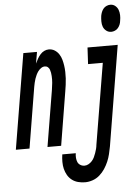

<svg xmlns="http://www.w3.org/2000/svg" viewBox="-104 -803 766 1064"><g transform="rotate(-5 279.5 -271.0)"><path d="M-41 0 47 -530H123L112 -466Q118 -479 125 -491.5Q132 -504 141.5 -515Q151 -526 163.5 -532Q176 -538 189 -538Q207 -538 221.5 -529Q236 -520 245.5 -505.5Q255 -491 259.5 -474.5Q264 -458 266.5 -441Q269 -424 269.5 -406Q270 -388 269 -370Q268 -352 265.5 -334Q263 -316 260 -298L211 0H135L187 -313Q188 -323 189.5 -332.5Q191 -342 192 -351.5Q193 -361 193 -370.5Q193 -380 192.5 -389.5Q192 -399 190.5 -408Q189 -417 186 -425.5Q183 -434 176 -440Q169 -446 159 -446Q148 -446 138 -439Q128 -432 121.5 -423Q115 -414 110 -403.5Q105 -393 101.5 -382.5Q98 -372 95.5 -361Q93 -350 91 -339L35 0ZM543 -605Q527 -605 515 -614.5Q503 -624 498 -637.5Q493 -651 493 -667Q493 -683 495 -698Q497 -709 501 -719Q505 -729 512 -737.5Q519 -746 529.5 -750.5Q540 -755 550 -755Q566 -755 577.5 -745.5Q589 -736 594 -722.5Q599 -709 599.5 -693Q600 -677 597 -662Q596 -651 592 -641Q588 -631 581 -622.5Q574 -614 563.5 -609.5Q553 -605 543 -605ZM326 213Q306 213 287 208Q268 203 253 191.5Q238 180 228.5 163.5Q219 147 214.5 128.5Q210 110 210 89.5Q210 69 213 49Q213 49 213 48.5Q213 48 213 48H288Q288 48 288 48Q288 48 288 49Q286 61 287 74Q288 87 292.5 97.5Q297 108 307.5 114.5Q318 121 331 121Q342 121 353 115Q364 109 372.5 99.5Q381 90 386 79Q391 68 395 57Q399 46 402 34.5Q405 23 406 12L481 -438H399L404 -530H572L480 27Q476 48 471 69Q466 90 457.5 110Q449 130 436.5 149Q424 168 407 183Q390 198 368.5 205.5Q347 213 326 213Z"/></g></svg>

Font: Iosevka Curly SmBdEx
Style: Italic
Weight: 600
Width: 7
Italic angle: -9°
Monospace: yes
Designer: Belleve Invis
Foundry: Belleve Invis
Version: Version 11.1.0; ttfautohint (v1.8.3)